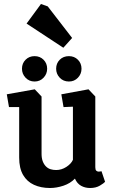

<svg xmlns="http://www.w3.org/2000/svg" viewBox="-20 -937 571 961"><path d="M230 4Q185 4 150 -12Q115 -28 95.5 -61.5Q76 -95 76 -148V-401H25L14 -465L154 -490L188 -454V-167Q188 -145 194 -129.5Q200 -114 210 -104Q220 -94 233 -90Q246 -86 261 -86Q288 -86 312 -101.5Q336 -117 345 -137V-403L298 -401L287 -465L423 -490L457 -454V-100Q457 -87 462 -82.5Q467 -78 474 -78Q479 -78 483 -79Q487 -80 488 -80L506 -27Q500 -20 480 -8Q460 4 431 4Q406 4 386 -7Q366 -18 355 -43Q332 -19 297.5 -7.5Q263 4 230 4ZM325 -529Q297 -529 279 -548Q261 -567 261 -593Q261 -620 279 -638Q297 -656 325 -656Q352 -656 370 -638Q388 -620 388 -593Q388 -567 370 -548Q352 -529 325 -529ZM153 -529Q126 -529 108 -548Q90 -567 90 -593Q90 -620 108 -638Q126 -656 153 -656Q180 -656 198 -638Q216 -620 216 -593Q216 -567 198 -548Q180 -529 153 -529ZM297 -698 113 -819 185 -917 219 -905 341 -747Z"/></svg>

Font: Kreon SemiBold
Style: Regular
Weight: 600
Designer: Julia Petretta
Foundry: Julia Petretta and Eli Heuer
Version: Version 2.002